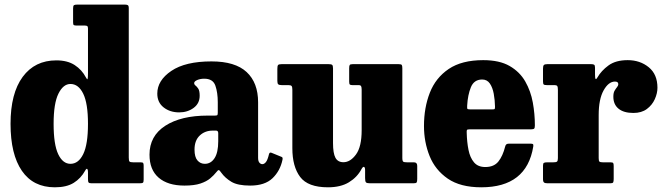

<svg xmlns="http://www.w3.org/2000/svg" viewBox="-20 -800 2896 838"><path d="M26 -259.5Q26 -392.5 79 -464.5Q132 -536.5 226 -536.5Q274.5 -536.5 306 -516Q337.5 -495.5 355 -462Q360.5 -451 362.2 -455.2Q364 -459.5 364 -480V-675.5Q364 -683.5 361 -686Q358 -688.5 350 -688.5H314.5Q304.5 -688.5 301.8 -690.8Q299 -693 299 -703.5V-763.5Q299 -775 303 -777.5Q307 -780 318.5 -780H524Q533.5 -780 537.8 -777.5Q542 -775 542 -764.5V-112.5Q542 -98.5 545.2 -95Q548.5 -91.5 562 -91.5H594.5Q603 -91.5 605 -88.2Q607 -85 607 -76.5V-16.5Q607 -5.5 604 -2.8Q601 0 589.5 0H380Q369.5 0 366.8 -3.5Q364 -7 364 -18V-49Q364 -59 360.8 -62.5Q357.5 -66 351.5 -55Q333 -21.5 301.8 -2Q270.5 17.5 219.5 17.5Q125 17.5 75.5 -54.5Q26 -126.5 26 -259.5ZM214 -259.5Q214 -169.5 234 -127.2Q254 -85 287.5 -85Q322.5 -85 343.2 -127.2Q364 -169.5 364 -259.5Q364 -349 343.2 -391.2Q322.5 -433.5 287.5 -433.5Q256 -433.5 235 -391.2Q214 -349 214 -259.5Z M632.5 -125Q632.5 -206.5 701.2 -251Q770 -295.5 886.5 -295.5H917.5Q926.5 -295.5 928.5 -297.5Q930.5 -299.5 930.5 -308.5V-354Q930.5 -396 920 -426.2Q909.5 -456.5 871.5 -456.5Q854.5 -456.5 841 -450.8Q827.5 -445 827.5 -437.5Q827.5 -431 833.5 -426.5Q839.5 -422 845.5 -412.8Q851.5 -403.5 851.5 -382Q851.5 -348.5 825 -329Q798.5 -309.5 762 -309.5Q722 -309.5 694.2 -331.2Q666.5 -353 666.5 -391.5Q666.5 -449 727.8 -490.5Q789 -532 903 -532Q1006.5 -532 1056.5 -485.5Q1106.5 -439 1106.5 -353.5V-111.5Q1106.5 -96.5 1112.2 -90Q1118 -83.5 1125 -83.5Q1133 -83.5 1140.5 -92.5Q1148 -101.5 1154 -127Q1156.5 -137 1165.5 -133L1209.5 -115Q1215 -113 1213 -103Q1203 -54.5 1169.5 -22.2Q1136 10 1072 10H1071.5Q1017.5 10 990 -6.5Q962.5 -23 946 -46Q939 -56.5 935.2 -57.5Q931.5 -58.5 924.5 -49Q913.5 -35 897.5 -21.5Q881.5 -8 854.8 1Q828 10 785 10Q712.5 10 672.5 -24.5Q632.5 -59 632.5 -125ZM829 -147Q829 -114.5 841.8 -99.8Q854.5 -85 874 -85Q900.5 -85 916.5 -109.8Q932.5 -134.5 932.5 -183.5V-218.5Q932.5 -230 923 -230H908.5Q874.5 -230 851.8 -208.5Q829 -187 829 -147Z M1256 -153V-408Q1256 -420 1253 -424.2Q1250 -428.5 1239 -428.5H1210Q1199 -428.5 1194.8 -431.8Q1190.5 -435 1190.5 -446.5V-499Q1190.5 -512 1193.5 -516Q1196.5 -520 1209 -520H1414.5Q1426 -520 1429.8 -516.8Q1433.5 -513.5 1433.5 -501.5V-175.5Q1433.5 -131 1444 -111.5Q1454.5 -92 1479 -92Q1509 -92 1533.8 -125.8Q1558.5 -159.5 1558.5 -231.5V-408.5Q1558.5 -419.5 1556 -424Q1553.5 -428.5 1545 -428.5H1518Q1510 -428.5 1507 -431Q1504 -433.5 1504 -444V-502Q1504 -513 1506.5 -516.5Q1509 -520 1519.5 -520H1720Q1731 -520 1733.5 -516.5Q1736 -513 1736 -502V-111Q1736 -97 1740.2 -94.2Q1744.5 -91.5 1758 -91.5H1787Q1801 -91.5 1801 -76V-19Q1801 -7.5 1798.5 -3.8Q1796 0 1785 0H1595Q1581 0 1577.2 -4.2Q1573.5 -8.5 1573.5 -23V-57.5Q1573.5 -69.5 1568.8 -71.5Q1564 -73.5 1557.5 -61.5Q1539 -26.5 1503 -4.5Q1467 17.5 1411.5 17.5Q1324 17.5 1290 -27.8Q1256 -73 1256 -153Z M1830.5 -250Q1830.5 -330 1856 -395.2Q1881.5 -460.5 1938.5 -499Q1995.5 -537.5 2089 -537.5Q2160 -537.5 2204.2 -512Q2248.5 -486.5 2272.5 -444.5Q2296.5 -402.5 2305.5 -352.5Q2314.5 -302.5 2314.5 -253Q2314.5 -242 2311.5 -238.8Q2308.5 -235.5 2297 -235.5H2029.5Q2019.5 -235.5 2018 -232.5Q2016.5 -229.5 2017 -220.5Q2018 -179.5 2024.8 -145.8Q2031.5 -112 2048.8 -91.5Q2066 -71 2098 -71Q2136 -71 2155.2 -95Q2174.5 -119 2185 -161Q2186.5 -167 2190 -170Q2193.5 -173 2202 -173H2294.5Q2304.5 -173 2306.5 -170.8Q2308.5 -168.5 2307.5 -160.5Q2278.5 17.5 2080.5 17.5Q1989.5 17.5 1934.5 -20.2Q1879.5 -58 1855 -119Q1830.5 -180 1830.5 -250ZM2032.5 -322.5H2127Q2137 -322.5 2138.8 -324Q2140.5 -325.5 2140.5 -334.5Q2140 -363.5 2135 -390.8Q2130 -418 2118 -435.5Q2106 -453 2084.5 -453Q2049 -453 2035.2 -419.2Q2021.5 -385.5 2019 -339Q2018.5 -329 2019.5 -325.8Q2020.5 -322.5 2032.5 -322.5Z M2415 -407.5Q2415 -420 2412.5 -424.2Q2410 -428.5 2398 -428.5H2367.5Q2356.5 -428.5 2353.2 -431.2Q2350 -434 2350 -445V-500.5Q2350 -512.5 2353.8 -516.2Q2357.5 -520 2368.5 -520H2560.5Q2570 -520 2573.5 -517.2Q2577 -514.5 2577 -504V-474.5Q2577 -442.5 2587.5 -462Q2604.5 -491.5 2636 -514.5Q2667.5 -537.5 2719.5 -537.5Q2773.5 -537.5 2811.5 -506.5Q2849.5 -475.5 2849.5 -417Q2849.5 -393 2838 -367.2Q2826.5 -341.5 2803.2 -324.2Q2780 -307 2744.5 -307Q2702.5 -307 2679.8 -325.5Q2657 -344 2657 -378Q2657 -395 2662.5 -404.2Q2668 -413.5 2673.2 -419.8Q2678.5 -426 2678.5 -433Q2678.5 -444 2664 -444Q2636 -444 2614.5 -405.5Q2593 -367 2593 -298V-110Q2593 -98 2596.2 -94.8Q2599.5 -91.5 2612 -91.5H2645Q2654.5 -91.5 2656.5 -88Q2658.5 -84.5 2658.5 -75V-19Q2658.5 -8 2656.2 -4Q2654 0 2643.5 0H2370Q2359 0 2354.5 -3.5Q2350 -7 2350 -18.5V-77Q2350 -87 2354 -89.2Q2358 -91.5 2368 -91.5H2394Q2406.5 -91.5 2410.8 -94.5Q2415 -97.5 2415 -109.5Z"/></svg>

Font: Besley* Narrow Heavy
Style: Regular
Weight: 800
Width: 4
Designer: Owen Earl
Foundry: indestructible type*
Version: Version 3.000; ttfautohint (v1.8.3)